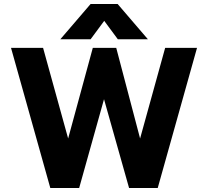

<svg xmlns="http://www.w3.org/2000/svg" viewBox="-20 -938 1039 958"><path d="M432 -918H567L718 -742H568L500 -834L432 -742H281ZM35 -699H195L320 -247L443 -699H560L679 -247L804 -699H963L767 0H624L499 -443L375 0H231Z"/></svg>

Font: Prompt SemiBold
Style: Regular
Weight: 600
Designer: Katatrad Team
Foundry: CadsonDemak
Version: Version 1.001